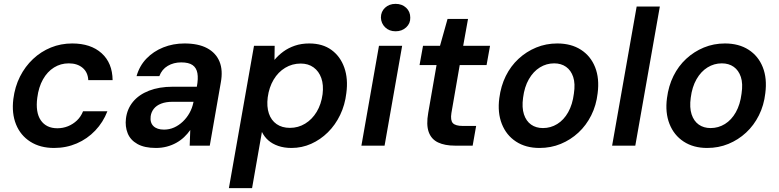

<svg xmlns="http://www.w3.org/2000/svg" viewBox="-20 -754 4033 994"><path d="M260 12Q188 12 137 -20.5Q86 -53 63 -110Q40 -167 49 -241Q57 -305 83.5 -357.5Q110 -410 151 -448.5Q192 -487 243.5 -508Q295 -529 354 -529Q450 -529 506 -478.5Q562 -428 563 -339H437Q435 -380 407.5 -403Q380 -426 336 -426Q294 -426 259.5 -404.5Q225 -383 202.5 -343Q180 -303 173 -248Q168 -211 172.5 -181.5Q177 -152 191 -131.5Q205 -111 226.5 -100.5Q248 -90 277 -90Q306 -90 332 -100.5Q358 -111 378.5 -130.5Q399 -150 410 -178H536Q514 -121 473 -78Q432 -35 377.5 -11.5Q323 12 260 12Z M787 12Q728 12 691.5 -8.5Q655 -29 641 -64Q627 -99 632 -140Q638 -190 668.5 -227Q699 -264 751.5 -284.5Q804 -305 874 -305H999Q1007 -347 1002 -375Q997 -403 977 -417Q957 -431 918 -431Q879 -431 848.5 -413Q818 -395 805 -360H687Q702 -413 738 -450.5Q774 -488 825 -508.5Q876 -529 935 -529Q1007 -529 1052.5 -504.5Q1098 -480 1116.5 -435Q1135 -390 1123 -326L1066 0H962L965 -81Q951 -61 933 -44Q915 -27 892.5 -14.5Q870 -2 843.5 5Q817 12 787 12ZM829 -83Q857 -83 881.5 -94Q906 -105 926.5 -124.5Q947 -144 961 -169Q975 -194 981 -223L982 -227H873Q839 -227 814.5 -217.5Q790 -208 776.5 -191Q763 -174 760 -152Q756 -119 774.5 -101Q793 -83 829 -83Z M1165 220 1295 -517H1402L1401 -444Q1421 -468 1447 -487Q1473 -506 1506.5 -517.5Q1540 -529 1581 -529Q1650 -529 1696 -495.5Q1742 -462 1762.5 -404Q1783 -346 1773 -272Q1766 -211 1741 -159Q1716 -107 1677.5 -69Q1639 -31 1591 -9.5Q1543 12 1489 12Q1451 12 1420.5 1.5Q1390 -9 1369 -27.5Q1348 -46 1336 -71L1285 220ZM1481 -92Q1524 -92 1560 -114Q1596 -136 1619.5 -175Q1643 -214 1650 -266Q1656 -314 1643.5 -349.5Q1631 -385 1603.5 -405Q1576 -425 1537 -425Q1493 -425 1456.5 -403Q1420 -381 1396.5 -341.5Q1373 -302 1366 -250Q1360 -202 1372 -166.5Q1384 -131 1412 -111.5Q1440 -92 1481 -92Z M1851 0 1942 -517H2062L1971 0ZM2028 -592Q1995 -592 1974 -612.5Q1953 -633 1952 -663Q1952 -694 1973.5 -714Q1995 -734 2028 -734Q2061 -734 2082.5 -714Q2104 -694 2104 -663Q2105 -633 2083 -612.5Q2061 -592 2028 -592Z M2335 0Q2283 0 2248 -16.5Q2213 -33 2199.5 -70.5Q2186 -108 2197 -170L2240 -417H2152L2170 -517H2258L2297 -656H2403L2378 -517H2517L2499 -417H2360L2317 -169Q2311 -131 2324.5 -116.5Q2338 -102 2376 -102H2445L2427 0Z M2773 12Q2702 12 2651.5 -21Q2601 -54 2578 -112.5Q2555 -171 2565 -246Q2573 -309 2598.5 -360.5Q2624 -412 2664.5 -449.5Q2705 -487 2756 -508Q2807 -529 2865 -529Q2937 -529 2987.5 -496.5Q3038 -464 3061 -406Q3084 -348 3074 -271Q3067 -209 3041 -157Q3015 -105 2974.5 -67.5Q2934 -30 2883 -9Q2832 12 2773 12ZM2791 -91Q2831 -91 2865 -112Q2899 -133 2921.5 -173Q2944 -213 2951 -269Q2959 -321 2947.5 -355.5Q2936 -390 2910.5 -408Q2885 -426 2849 -426Q2809 -426 2775 -405Q2741 -384 2718 -344Q2695 -304 2688 -248Q2681 -197 2692.5 -162Q2704 -127 2729.5 -109Q2755 -91 2791 -91Z M3149 0 3276 -720H3396L3269 0Z M3641 12Q3570 12 3519.5 -21Q3469 -54 3446 -112.5Q3423 -171 3433 -246Q3441 -309 3466.5 -360.5Q3492 -412 3532.5 -449.5Q3573 -487 3624 -508Q3675 -529 3733 -529Q3805 -529 3855.5 -496.5Q3906 -464 3929 -406Q3952 -348 3942 -271Q3935 -209 3909 -157Q3883 -105 3842.5 -67.5Q3802 -30 3751 -9Q3700 12 3641 12ZM3659 -91Q3699 -91 3733 -112Q3767 -133 3789.5 -173Q3812 -213 3819 -269Q3827 -321 3815.5 -355.5Q3804 -390 3778.5 -408Q3753 -426 3717 -426Q3677 -426 3643 -405Q3609 -384 3586 -344Q3563 -304 3556 -248Q3549 -197 3560.5 -162Q3572 -127 3597.5 -109Q3623 -91 3659 -91Z"/></svg>

Font: DM Sans 11pt SemiBold
Style: Italic
Weight: 600
Italic angle: -10°
Version: Version 4.004;gftools[0.9.30]